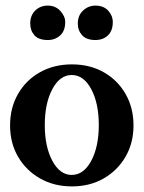

<svg xmlns="http://www.w3.org/2000/svg" viewBox="-20 -655 513 686"><path d="M237 11Q173 11 123 -17.5Q73 -46 44.5 -95Q16 -144 16 -207Q16 -270 44.5 -319.5Q73 -369 123 -397Q173 -425 237 -425Q301 -425 350.5 -397Q400 -369 428.5 -319.5Q457 -270 457 -207Q457 -144 428.5 -95Q400 -46 350.5 -17.5Q301 11 237 11ZM236 -30Q279 -30 306 -80.5Q333 -131 333 -208Q333 -286 306 -336.5Q279 -387 236 -387Q194 -387 167 -336.5Q140 -286 140 -208Q140 -131 167 -80.5Q194 -30 236 -30ZM151 -512Q118 -512 103 -529Q88 -546 88 -571Q88 -600 106 -617.5Q124 -635 151 -635Q178 -635 195.5 -616Q213 -597 213 -576Q213 -545 195 -528.5Q177 -512 151 -512ZM321 -512Q289 -512 273.5 -529Q258 -546 258 -571Q258 -600 277 -617.5Q296 -635 321 -635Q350 -635 366.5 -617Q383 -599 383 -576Q383 -545 365.5 -528.5Q348 -512 321 -512Z"/></svg>

Font: Junicode
Style: Bold
Weight: 700
Designer: Peter S. Baker
Version: Version 2.100; ttfautohint (v1.8.4)